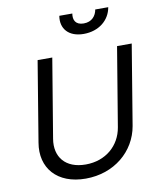

<svg xmlns="http://www.w3.org/2000/svg" viewBox="-102 -1043 943 1136"><g transform="rotate(-10 369.0 -475.0)"><path d="M549 -963.1C542.6 -926.1 517.8 -893.5 468 -893.5C418.3 -893.5 404.8 -926.1 411.2 -963.1H333.1C320.3 -886.4 367.9 -832.4 457.4 -832.4C548.3 -832.4 614.3 -886.4 627.1 -963.1ZM559.7 -252.8C541.9 -146.3 456 -69.6 335.2 -69.6C213.1 -69.6 152.7 -146.3 170.5 -252.8L249.3 -727.3H161.2L81.7 -245.7C56.1 -96.6 149.1 12.8 321 12.8C491.5 12.8 621.4 -96.6 647 -245.7L726.6 -727.3H638.5Z"/></g></svg>

Font: Riot Sans 2.0
Style: Italic
Weight: 400
Italic angle: -9.39999°
Designer: Rasmus Andersson
Foundry: rsms
Version: Version 3.006;hotconv 1.0.109;makeotfexe 2.5.65596